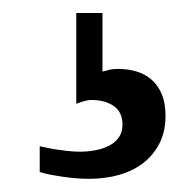

<svg xmlns="http://www.w3.org/2000/svg" viewBox="-20 -45 270 290"><path d="M230 129.9Q230 153.3 221.2 170.9Q212.4 188.5 197 200.7Q181.6 212.9 160.4 219Q139.2 225.1 113.8 225.1Q100.6 225.1 87.6 223.6Q74.7 222.2 64 220.2Q51.3 218.3 40 214.8V175.8Q50.3 178.2 61 180.2Q70.3 181.6 80.8 182.9Q91.3 184.1 101.1 184.1Q112.8 184.1 124.3 181.9Q135.7 179.7 144.8 175Q153.8 170.4 159.4 162.6Q165 154.8 165 143.1Q165 124.5 151.9 115.2Q138.7 106 118.2 106Q114.3 106 110.4 106.9Q106.4 107.9 103 108.9L95.2 111.8V-25.4H134.8V63Q140.1 62 145 60.5Q149.9 59.1 158.2 59.1Q173.3 59.1 186.3 63Q199.2 66.9 209 75.4Q218.8 84 224.4 97.4Q230 110.8 230 129.9Z"/></svg>

Font: Charis SIL Viet
Style: Regular
Weight: 400
Foundry: SIL International
Version: Version 5.000